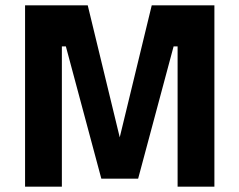

<svg xmlns="http://www.w3.org/2000/svg" viewBox="-20 -700 898 720"><path d="M784 -680V0H646V-526H631L498 -30H360L227 -526H212V0H74V-680H309L429 -185L549 -680Z"/></svg>

Font: Cairo
Style: Bold
Weight: 700
Designer: Mohamed Gaber
Foundry: Kief Type Foundry
Version: Version 2.100